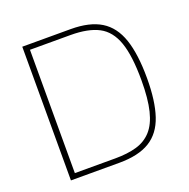

<svg xmlns="http://www.w3.org/2000/svg" viewBox="-117 -757 856 869"><g transform="rotate(-20 311.0 -322.0)"><path d="M80 0V-644H313Q404 -644 458.5 -610.5Q513 -577 537.5 -505Q562 -433 562 -317Q562 -208 538.5 -137.5Q515 -67 460.5 -33.5Q406 0 313 0ZM108 -25H303Q362 -25 405.5 -37.5Q449 -50 478 -82Q507 -114 521 -171Q535 -228 535 -317Q535 -435 512 -500.5Q489 -566 438.5 -592.5Q388 -619 303 -619H108Z"/></g></svg>

Font: Kanit Thin
Style: Regular
Weight: 250
Designer: Katatrad Team
Foundry: CadsonDemak
Version: Version 2.000; ttfautohint (v1.8.3)